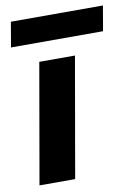

<svg xmlns="http://www.w3.org/2000/svg" viewBox="-80 -741 569 795"><g transform="rotate(-10 204.5 -344.0)"><path d="M21 0 109 -504H259L171 0ZM4 -583 22 -688H409L391 -583Z"/></g></svg>

Font: DM Sans Black
Style: Italic
Weight: 900
Italic angle: -10°
Designer: Colophon Foundry, Jonny Pinhorn
Foundry: Colophon Foundry
Version: Version 4.004;gftools[0.9.30]